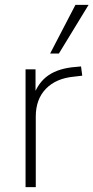

<svg xmlns="http://www.w3.org/2000/svg" viewBox="-20 -769 384 789"><path d="M85 0V-484H126V-371H116Q136 -430 179 -459.5Q222 -489 292 -494L313 -496L318 -458L284 -454Q210 -447 168.5 -404Q127 -361 127 -290V0ZM186 -549 290 -749H344L222 -549Z"/></svg>

Font: Nunito Sans 12pt ExtraLight ExtraLight
Style: Regular
Weight: 250
Version: Version 3.101;gftools[0.9.27]